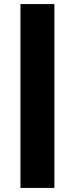

<svg xmlns="http://www.w3.org/2000/svg" viewBox="-20 -816 365 939"><path d="M80 -796H246V103H80Z"/></svg>

Font: Argentum Sans Black
Style: Regular
Weight: 900
Designer: Julieta Ulanovsky (Modified by Cristiano Sobral)
Foundry: Julieta Ulanovsky
Version: Version 1.000; ttfautohint (v1.5.65-e2d9)